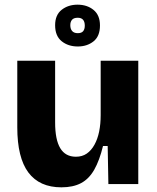

<svg xmlns="http://www.w3.org/2000/svg" viewBox="-20 -788 674 822"><path d="M243 14Q149 14 101.5 -49.5Q54 -113 54 -243V-528H216V-264Q216 -190 238 -153.5Q260 -117 305 -117Q332 -117 351.5 -130.5Q371 -144 384.5 -168.5Q398 -193 404.5 -225Q411 -257 411 -295V-528H572V-214V0H444L441 -163H421Q406 -101 383.5 -61.5Q361 -22 327 -4Q293 14 243 14ZM313 -589Q272 -589 244 -611.5Q216 -634 216 -680Q216 -724 244 -746Q272 -768 312 -768Q353 -768 380.5 -745.5Q408 -723 408 -679Q408 -633 380.5 -611Q353 -589 313 -589ZM313 -646Q329 -646 336 -654.5Q343 -663 343 -678Q343 -695 335.5 -703.5Q328 -712 313 -712Q296 -712 288.5 -703.5Q281 -695 281 -680Q281 -664 289 -655Q297 -646 313 -646Z"/></svg>

Font: Bricolage Grotesque 96pt ExtraBold ExtraBold
Style: Regular
Weight: 800
Version: Version 1.001;gftools[0.9.33.dev8+g029e19f]